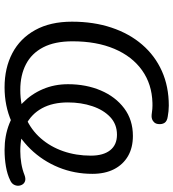

<svg xmlns="http://www.w3.org/2000/svg" viewBox="21 -775 763 845"><g transform="rotate(90 402.5 -352.5)"><path d="M364.4 8.9Q279.2 8.9 214 -25.3Q148.9 -59.5 112.2 -126Q75.4 -192.5 75.4 -287.6Q75.4 -383.6 101.6 -461.8Q127.7 -540.1 176.3 -596.5Q224.9 -653 292.9 -683.5Q360.9 -713.9 444.7 -713.9Q456.5 -713.9 469.5 -712.6Q482.6 -711.3 492.8 -709.3Q513.8 -706.3 520.9 -694.8Q527.9 -683.4 525.9 -667.3Q524.9 -657 518.8 -650Q512.6 -643 504.1 -640.1Q495.5 -637.3 485.7 -638.3Q473.7 -640.3 459.3 -641.4Q444.9 -642.4 432.8 -641.9Q350.2 -639.6 289.2 -596.1Q228.3 -552.7 195 -474.4Q161.8 -396.2 161.8 -289.9Q161.8 -211.9 188.3 -161Q214.8 -110.1 262.9 -85.2Q311 -60.3 375.4 -60.3Q443.7 -60.3 497.6 -84.1Q551.6 -107.9 588.7 -150.4Q625.8 -192.8 645.4 -249.2Q665 -305.7 665 -370.8Q665 -425.8 641.2 -455.8Q617.5 -485.8 572.9 -485.8Q526.7 -485.8 495.1 -456Q463.5 -426.1 447.2 -377Q430.8 -328 430.8 -269.8Q430.8 -202.9 456.4 -155.9Q482.1 -108.9 530 -84.6Q578 -60.3 645.1 -60.3Q671.8 -60.3 699.1 -64.8Q726.4 -69.3 750.5 -78.9Q765.1 -84.3 775.4 -81.7Q785.7 -79 791.3 -70.7Q796.9 -62.4 797.4 -52Q797.9 -41.5 792.4 -31.7Q786.8 -21.9 774.1 -16.1Q748.1 -3.1 713.1 2.9Q678.1 8.9 640.1 8.9Q577.3 8.9 524.5 -12Q471.6 -33 432.8 -71Q393.9 -108.9 372.3 -159.7Q350.6 -210.4 350.6 -270.4Q350.6 -349.7 378.1 -414.5Q405.6 -479.2 456.7 -517.6Q507.7 -555.9 578.2 -555.9Q629.9 -555.9 667.1 -534.3Q704.4 -512.6 724.8 -472.7Q745.1 -432.8 745.1 -377.5Q745.1 -298.5 716.6 -228.7Q688 -158.8 636.1 -105.2Q584.1 -51.7 514.9 -21.4Q445.7 8.9 364.4 8.9Z"/></g></svg>

Font: Nunito ExtraLight
Style: Italic
Weight: 200
Italic angle: -9°
Designer: Vernon Adams
Foundry: Vernon Adams
Version: Version 3.602